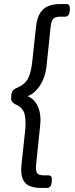

<svg xmlns="http://www.w3.org/2000/svg" viewBox="-20 -788 370 946"><path d="M182 138Q151 138 127.5 129Q104 120 92.5 95Q81 70 86 22L104 -145Q109 -195 101 -226.5Q93 -258 56 -274Q45 -279 39.5 -287Q34 -295 35 -308L36 -322Q38 -336 45 -343.5Q52 -351 65 -356Q105 -373 119.5 -404Q134 -435 139 -485L157 -652Q162 -700 178.5 -725Q195 -750 220.5 -759Q246 -768 277 -768H307Q327 -768 324 -739V-735Q321 -706 301 -706H279Q252 -706 242 -695Q232 -684 229 -652L209 -459Q203 -407 177.5 -367.5Q152 -328 116 -314Q150 -301 167 -262Q184 -223 178 -171L158 22Q155 53 162.5 64.5Q170 76 197 76H219Q239 76 235 105V109Q232 138 212 138Z"/></svg>

Font: Asap Expanded Expanded Regular
Style: Italic
Weight: 400
Width: 7
Italic angle: -6°
Designer: Pablo Cosgaya
Foundry: Omnibus-Type
Version: Version 3.001; ttfautohint (v1.8.4.7-5d5b)